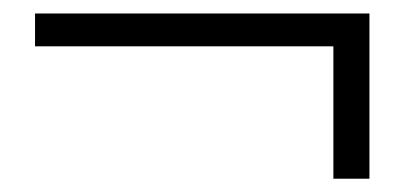

<svg xmlns="http://www.w3.org/2000/svg" viewBox="-20 -443 607 286"><path d="M32.2 -374V-422.9H530.3V-176.8H476.6V-374Z"/></svg>

Font: GenEi Koburi Mincho v6
Style: Regular
Weight: 400
Designer: o_tamon (Modified)
Foundry: o_tamon / Adobe Systems Incorporated
Version: Version 6.1